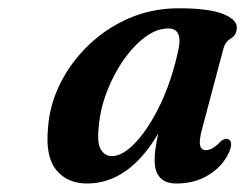

<svg xmlns="http://www.w3.org/2000/svg" viewBox="-20 -734 578 452"><path d="M456 -431.5Q448.5 -404 451 -392.2Q453.5 -380.5 465.5 -380.5Q480 -380.5 500 -401.5Q510 -410 518 -406Q529.5 -400 519.5 -376Q505 -343.5 472.2 -322.8Q439.5 -302 395.5 -302Q344 -302 344 -357.5Q344 -369.5 346 -384Q348 -398.5 352.5 -419.5Q283 -302 185 -302Q138.5 -302 112.5 -333.8Q86.5 -365.5 93 -432.5Q96.5 -486 121.2 -536.2Q146 -586.5 187.5 -626.8Q229 -667 283.2 -690.8Q337.5 -714.5 401 -714.5Q472.5 -714.5 506 -700.8Q539.5 -687 537.5 -667Q536 -650.5 523.5 -643.5Q511 -636.5 506.5 -621.5ZM212.5 -436Q208 -397.5 217.5 -382Q227 -366.5 243.5 -366.5Q269.5 -366.5 300.5 -400Q331.5 -433.5 358.8 -491.2Q386 -549 401 -622Q409 -667 376 -667Q349 -667 321.8 -646.8Q294.5 -626.5 271 -593Q247.5 -559.5 231.8 -518.5Q216 -477.5 212.5 -436Z"/></svg>

Font: Fraunces 72pt Soft SemiBold
Style: Italic
Weight: 600
Italic angle: -16°
Version: Version 1.000;[b76b70a41]